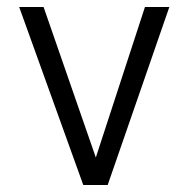

<svg xmlns="http://www.w3.org/2000/svg" viewBox="-20 -547 538 551"><path d="M289 -16H219L35 -527H105L255 -95L396 -527H466Z"/></svg>

Font: Ekushey Sumon
Style: Regular
Weight: 400
Designer: Al Mamun Sumon
Foundry: Al Mamun Sumon
Version: Version 1.0